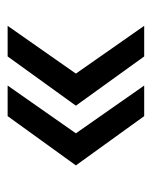

<svg xmlns="http://www.w3.org/2000/svg" viewBox="32 -505 394 498"><g transform="rotate(90 229.0 -256.0)"><path d="M281.2 -433H201.9L325.8 -255.8L201.9 -78.8H281.2L409 -255.8ZM126.4 -433H47L170.9 -255.8L47 -78.8H126.4L254.1 -255.8Z"/></g></svg>

Font: Diatome
Style: Regular
Weight: 400
Designer: 15.100.17
Foundry: 15.100.17
Version: Version 1.008;Fontself Maker 3.5.8